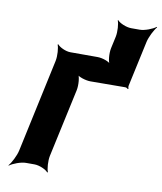

<svg xmlns="http://www.w3.org/2000/svg" viewBox="-83 -776 734 869"><g transform="rotate(10 284.5 -341.5)"><path d="M488 -425 533 -633C538 -657 557 -694 569 -707L567 -709C552 -697 516 -683 493 -683H454C431 -683 399 -697 390 -709L388 -707C394 -694 397 -657 392 -633L380 -578C375 -554 378 -514 388 -502L390 -504C382 -517 349 -528 327 -528H202C180 -528 151 -542 142 -554L139 -552C145 -539 148 -502 143 -478L51 -50C46 -26 27 11 15 24L16 26C31 14 68 0 91 0H130C153 0 184 14 193 26L196 24C190 11 187 -26 192 -50L260 -364C265 -388 262 -428 252 -440L249 -437C257 -425 292 -414 314 -414L466 -415H475C480 -415 484 -411 487 -409L490 -412C488 -414 487 -420 488 -425Z"/></g></svg>

Font: Asimov
Style: EdgeExtremeIt
Weight: 500
Designer: Google
Version: Version 2.000980: 2014